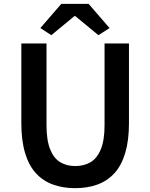

<svg xmlns="http://www.w3.org/2000/svg" viewBox="-20 -965 780 999"><path d="M371 14Q307 14 255 -5Q203 -24 166.5 -64Q130 -104 110.5 -169Q91 -234 91 -324V-739H222V-314Q222 -235 241 -188Q260 -141 293.5 -121Q327 -101 371 -101Q417 -101 451 -121Q485 -141 504.5 -188Q524 -235 524 -314V-739H651V-324Q651 -234 631.5 -169Q612 -104 575.5 -64Q539 -24 487.5 -5Q436 14 371 14ZM247 -782 190 -819 299 -945H441L550 -819L492 -782L372 -881H367Z"/></svg>

Font: Noto Sans JP Thin SemiBold
Style: Regular
Weight: 600
Version: Version 2.004-H2;hotconv 1.0.118;makeotfexe 2.5.65603